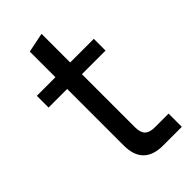

<svg xmlns="http://www.w3.org/2000/svg" viewBox="-220 -753 810 810"><g transform="rotate(-45 185.0 -348.0)"><path d="M238 0Q179 0 149.5 -29.5Q120 -59 120 -118V-455H9V-525H120V-678L208 -696V-525H349V-455H208V-139Q208 -107 222 -93Q236 -79 267 -79H349V0Z"/></g></svg>

Font: Mona Sans Expanded
Style: Regular
Weight: 400
Width: 7
Designer: Deni Anggara
Foundry: GitHub
Version: Version 2.000